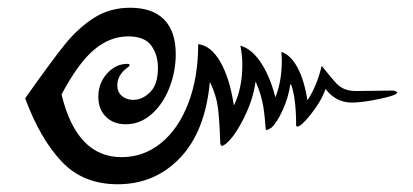

<svg xmlns="http://www.w3.org/2000/svg" viewBox="-20 -523 1068 496"><path d="M45 -269Q112 -364 147 -407.5Q182 -451 223 -477Q264 -503 316 -503Q374 -503 404 -472.5Q434 -442 434 -383Q434 -338 417.5 -296Q401 -254 371.5 -228Q342 -202 305 -202Q273 -202 253.5 -221.5Q234 -241 234 -273Q234 -308 256.5 -333Q279 -358 309 -358Q315 -358 315 -355Q315 -353 312.5 -351Q310 -349 309 -348Q297 -340 290 -328Q283 -316 283 -303Q283 -285 295 -275Q307 -265 324 -265Q348 -265 368 -285Q388 -305 388 -348Q388 -381 371 -405Q354 -429 311 -429Q264 -429 223 -394.5Q182 -360 139 -279Q178 -117 294 -117Q351 -117 396 -153.5Q441 -190 466.5 -256.5Q492 -323 492 -409Q525 -405 549 -363.5Q573 -322 584 -252H585Q606 -296 606 -356Q606 -380 601 -405Q630 -397 653.5 -362Q677 -327 691 -273H692Q708 -314 708 -366L707 -389Q731 -381 748.5 -348.5Q766 -316 774 -265H775Q799 -302 811 -353Q838 -319 848.5 -308Q859 -297 872.5 -292Q886 -287 909 -288L993 -289Q999 -289 1002.5 -287Q1006 -285 1006 -284Q1006 -277 961 -267.5Q916 -258 889 -258Q848 -258 821 -293Q810 -262 784 -229Q758 -196 748 -196Q745 -196 745 -200Q745 -269 732 -305H730Q725 -271 710.5 -239Q696 -207 681 -193Q671 -187 670 -187Q666 -187 666 -193Q663 -237 658 -259Q653 -281 648 -293.5Q643 -306 641 -311H640Q634 -266 610 -218Q586 -170 563 -151Q561 -150 558 -148Q555 -146 553 -146Q552 -146 550.5 -148.5Q549 -151 549 -154Q547 -213 543 -244.5Q539 -276 523 -310H522Q510 -183 445 -115Q380 -47 284 -47Q194 -47 138.5 -106.5Q83 -166 45 -269Z"/></svg>

Font: Charm
Style: Regular
Weight: 400
Designer: Katatrad Aksorn Co.,Ltd.
Foundry: Cadson Demak Co.,Ltd.
Version: Version 1.001